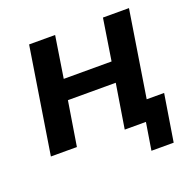

<svg xmlns="http://www.w3.org/2000/svg" viewBox="-116 -617 850 860"><g transform="rotate(-20 309.5 -187.5)"><path d="M463 130 484 0H391L406 -94H605L569 130ZM31 0 111 -505H235L204 -307H432L463 -505H587L507 0H383L417 -211H189L155 0Z"/></g></svg>

Font: Mulish ExtraLight
Style: Italic
Weight: 200
Italic angle: -9°
Designer: Vernon Adams
Foundry: Vernon Adams
Version: Version 3.603